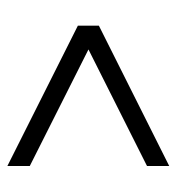

<svg xmlns="http://www.w3.org/2000/svg" viewBox="2 -484 495 540"><g transform="rotate(90 250.0 -214.5)"><path d="M447.3 12.7V-50.3L119.6 -215.3L447.3 -379.9V-442.4L52.7 -244.6V-185.5Z"/></g></svg>

Font: SG Kara Light
Style: Regular
Weight: 400
Designer: Damoon Khanjanzadeh
Version: Version 1.000